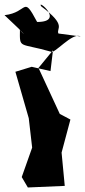

<svg xmlns="http://www.w3.org/2000/svg" viewBox="-48 -613 376 848"><path d="M92 -318 20 -296 79 -91 94 39 48 169 75 215 238 208 224 61 263 -85 216 -110 122 -313 186 -391 175 -299ZM210 -465C199 -489 250 -499 134 -585C111 -621 243 -516 116 -516C51 -638 78 -558 -28 -546C89 -437 55 -461 40 -481C39 -396 36 -425 176 -385C190 -370 272 -473 308 -452Z"/></svg>

Font: Asimov Silicon
Style: Regular
Weight: 400
Designer: Google
Version: Version 2.000980; 2014